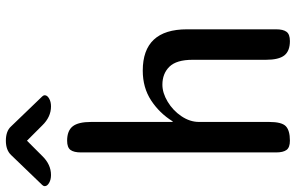

<svg xmlns="http://www.w3.org/2000/svg" viewBox="-232 -812 1009 655"><g transform="rotate(-90 272.5 -484.5)"><path d="M359 -502Q500 -502 500 -351V-47Q500 -23 491.5 -11.5Q483 0 460 0Q426 0 411 -19Q396 -38 396 -82V-332Q396 -387 372.5 -411Q349 -435 311 -435Q283 -435 253 -417Q223 -399 203.5 -370Q184 -341 184 -310V-71Q184 -28 169.5 -14Q155 0 120 0Q97 0 88.5 -11.5Q80 -23 80 -47V-713Q80 -737 88.5 -748.5Q97 -760 120 -760Q154 -760 169 -741Q184 -722 184 -678V-400H186Q214 -445 257.5 -473.5Q301 -502 359 -502ZM3 -815Q-13 -815 -24 -821.5Q-35 -828 -35 -836Q-35 -841 -31 -845L71 -951Q88 -969 120 -969Q153 -969 169 -951L271 -845Q275 -841 275 -836Q275 -828 264 -821.5Q253 -815 237 -815Q201 -815 172 -845L120 -897L68 -845Q39 -815 3 -815Z"/></g></svg>

Font: Marmelad for Arash.Academy
Style: Regular
Weight: 400
Designer: Manvel Shmavonyan
Foundry: Cyreal
Version: Version 1.110;Glyphs 3.2 (3202)